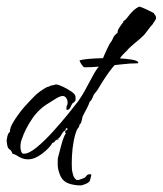

<svg xmlns="http://www.w3.org/2000/svg" viewBox="-33 -476 493 582"><path d="M211 86Q193 86 176 80.5Q159 75 151 59Q148 53 145 43Q142 33 142 26V19Q142 14 142 9.5Q142 5 143 1Q147 -14 153 -37Q159 -60 167 -73H165L164 -77L168 -81Q171 -83 173 -86H170L169 -88Q165 -86 166 -81Q159 -79 153.5 -68.5Q148 -58 143 -56L145 -53H140L135 -50Q133 -48 133 -47L132 -46Q129 -43 126 -43Q117 -27 94.5 -10Q72 7 52 7Q43 7 36 4.5Q29 2 24 -1Q21 -3 16.5 -5.5Q12 -8 8 -9L5 -10Q1 -21 -4.5 -23.5Q-10 -26 -12 -42L-13 -51L-12 -55Q-12 -59 -9.5 -66.5Q-7 -74 -3 -76Q-3 -88 5 -102Q13 -116 23 -129.5Q33 -143 40 -151Q57 -170 72 -185Q87 -200 111 -213V-212Q116 -214 120.5 -216Q125 -218 130 -218Q134 -220 137 -220Q143 -220 157 -213.5Q171 -207 183.5 -198.5Q196 -190 196 -182Q196 -181 196 -175.5Q196 -170 194 -169Q191 -165 188.5 -164Q186 -163 184 -158Q183 -155 179.5 -149Q176 -143 171 -143H169Q168 -145 168.5 -150Q169 -155 169 -155Q172 -158 172 -165Q172 -172 168 -178.5Q164 -185 157 -185Q149 -185 135.5 -176.5Q122 -168 114 -163Q85 -146 64.5 -116Q44 -86 33 -54Q29 -44 29 -30Q29 -23 31.5 -16.5Q34 -10 39 -10Q55 -10 78.5 -29.5Q102 -49 127 -76.5Q152 -104 173 -130Q194 -156 204 -169Q209 -176 217 -189Q225 -202 232 -216Q240 -230 247 -243.5Q254 -257 259 -264Q261 -268 265.5 -272.5Q270 -277 270 -281Q272 -283 275 -291Q277 -295 279.5 -300Q282 -305 284 -311Q289 -322 294 -332.5Q299 -343 302 -347Q307 -353 309.5 -360Q312 -367 319 -373L323 -376L324 -383Q324 -385 330.5 -395Q337 -405 341 -409L340 -411Q347 -415 351.5 -421Q356 -427 361 -433Q366 -439 373 -445.5Q380 -452 389 -456Q395 -455 411 -447.5Q427 -440 434 -436V-434Q440 -428 440 -422Q440 -417 433 -408Q431 -404 428 -400.5Q425 -397 423 -395L410 -378Q403 -368 392.5 -359.5Q382 -351 373 -343Q366 -337 360.5 -332Q355 -327 353 -324L341 -312Q335 -306 330.5 -299Q326 -292 320 -285Q307 -271 296 -255.5Q285 -240 275 -224Q270 -215 264.5 -206.5Q259 -198 252 -190L250 -186L247 -179Q244 -171 239 -168Q238 -164 235.5 -158.5Q233 -153 230 -147Q226 -140 223 -134Q220 -128 218 -124Q216 -118 214.5 -110Q213 -102 208 -98Q208 -93 205 -89.5Q202 -86 200 -82Q194 -68 190 -46Q186 -24 185 -1.5Q184 21 185 37Q186 46 189 55.5Q192 65 200 70Q201 70 203 69L204 70L221 64Q226 62 229 57Q232 52 241 52L244 54L240 70Q239 76 228 81Q217 86 211 86ZM223 -272Q220 -272 214.5 -280Q209 -288 208 -293Q218 -296 236 -297.5Q254 -299 272.5 -299.5Q291 -300 302 -300Q313 -300 331 -299Q349 -298 365 -295.5Q381 -293 386 -288Q386 -284 383 -284Q361 -284 341 -281.5Q321 -279 299 -277Q287 -276 266 -274Q245 -272 223 -272Z"/></svg>

Font: Qwitcher Grypen
Style: Bold
Weight: 700
Designer: Robert E. Leuschke
Foundry: Robert E. Leuschke
Version: Version 1.100; ttfautohint (v1.8.3)